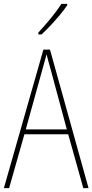

<svg xmlns="http://www.w3.org/2000/svg" viewBox="-20 -971 477 991"><path d="M410 0 332 -278H106L27 0H0L204 -715H238L437 0ZM243 -607Q237 -629 231.5 -648.5Q226 -668 220 -691Q215 -669 209 -649.5Q203 -630 197 -606L113 -303H325ZM327 -944Q311 -920 288 -892.5Q265 -865 240.5 -839Q216 -813 194 -793H178V-803Q212 -840 242.5 -877Q273 -914 297 -951H327Z"/></svg>

Font: Noto Sans Tamil Condensed Thin
Style: Regular
Weight: 100
Width: 3
Designer: Jelle Bosma - Monotype Design Team
Foundry: Monotype Imaging Inc.
Version: Version 2.004; ttfautohint (v1.8.4.7-5d5b)